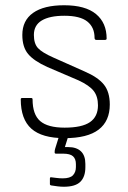

<svg xmlns="http://www.w3.org/2000/svg" viewBox="-20 -514 489 731"><path d="M226 12Q140 12 99.5 -24Q59 -60 59 -136Q59 -141 65 -141H98Q104 -141 104 -136Q104 -78 133 -53Q162 -28 226 -28Q292 -28 322.5 -49Q353 -70 353 -113Q353 -147 336.5 -168Q320 -189 279 -208L160 -259Q109 -282 87 -308.5Q65 -335 65 -381Q65 -436 106 -465Q147 -494 224 -494Q305 -494 345.5 -460.5Q386 -427 386 -367Q386 -362 379 -362H347Q340 -362 340 -370Q340 -410 312.5 -432Q285 -454 225 -454Q169 -454 139 -436Q109 -418 109 -381Q109 -348 124.5 -331Q140 -314 183 -295L302 -242Q353 -220 375.5 -192Q398 -164 398 -116Q398 -53 355.5 -20.5Q313 12 226 12ZM223 197Q212 197 199.5 195.5Q187 194 175 192Q170 191 170 187V166Q170 160 175 161Q184 162 195.5 163.5Q207 165 219 165Q247 165 258 153Q269 141 269 122V111Q269 91 258 81Q247 71 220 71H193Q188 71 188 66Q188 63 188.5 58.5Q189 54 190 52L209 -9Q211 -13 214 -13H241Q247 -13 244 -8L227 46H240Q271 46 288 62Q305 78 305 110V123Q305 159 286 178Q267 197 223 197Z"/></svg>

Font: Sofia Sans ExtraLight
Style: Regular
Weight: 250
Version: Version 4.100-B